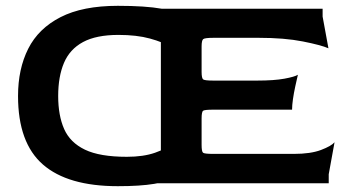

<svg xmlns="http://www.w3.org/2000/svg" viewBox="-20 -630 1190 660"><path d="M385 10Q213 10 127.5 -64.5Q42 -139 42 -300Q42 -393 77 -462.5Q112 -532 188 -571Q264 -610 385 -610Q480 -610 536 -600Q592 -590 608 -580V-433Q598 -450 569.5 -467.5Q541 -485 495.5 -497.5Q450 -510 387 -510Q311 -510 265.5 -485.5Q220 -461 200 -414Q180 -367 180 -300Q180 -233 200.5 -186.5Q221 -140 272 -115.5Q323 -91 416 -91Q473 -91 513 -105Q553 -119 577 -139Q601 -159 608 -178V-40Q605 -30 581.5 -18Q558 -6 510 2Q462 10 385 10ZM512 0Q519 0 526 -14Q533 -28 533 -60V-540Q533 -572 526 -585.5Q519 -599 512 -600H1089V-573L1109 -464Q1084 -475 1021 -487.5Q958 -500 869 -500H714Q684 -500 678.5 -495.5Q673 -491 673 -470V-383Q673 -361 678.5 -357Q684 -353 713 -353H864Q922 -353 957.5 -359.5Q993 -366 1004 -373Q1000 -356 995 -333Q990 -310 987 -289Q984 -268 984 -253H713Q684 -253 678.5 -249.5Q673 -246 673 -223V-132Q673 -109 678 -105Q683 -101 713 -101H990Q1048 -101 1083.5 -114.5Q1119 -128 1130 -141L1110 -31V0Z"/></svg>

Font: Red Rose SemiBold
Style: Regular
Weight: 600
Designer: Jaikishan Patel
Version: Version 2.000